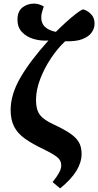

<svg xmlns="http://www.w3.org/2000/svg" viewBox="-20 -810 545 1066"><path d="M314 236 272 201Q298 168 309 147Q320 126 320 108Q320 80 297 62Q274 44 219 17Q158 -12 118 -40.5Q78 -69 58.5 -107Q39 -145 39 -199Q39 -285 93 -378.5Q147 -472 249 -585Q205 -582 165.5 -594Q126 -606 101.5 -632.5Q77 -659 77 -700Q77 -747 104.5 -768.5Q132 -790 169 -790Q196 -790 223 -774Q218 -756 213.5 -743Q209 -730 209 -713Q209 -680 230 -660.5Q251 -641 290 -633Q316 -659 344.5 -685Q373 -711 398.5 -731Q424 -751 440 -758Q462 -754 483.5 -733.5Q505 -713 505 -679Q505 -652 488.5 -629Q472 -606 436.5 -592.5Q401 -579 342 -581Q300 -542 263 -486.5Q226 -431 203 -370.5Q180 -310 180 -256Q180 -222 188 -198Q196 -174 217 -156Q238 -138 276 -120Q332 -94 366 -71.5Q400 -49 416.5 -22.5Q433 4 433 44Q433 91 404.5 138Q376 185 314 236Z"/></svg>

Font: Literata 12pt
Style: Bold Italic
Weight: 700
Italic angle: -2°
Designer: Latin by Veronika Burian and Jose Scaglione. Greek by Irene Vlachou. Cyrillic by Vera Evstafieva
Foundry: TypeTogether
Version: Version 3.002